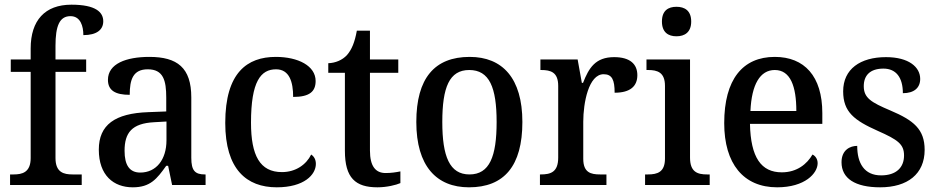

<svg xmlns="http://www.w3.org/2000/svg" viewBox="-20 -790 4006 820"><path d="M23 0H329V-45H290C253 -45 217 -53 217 -115V-483H348V-536H217V-594C217 -679 234 -721 281 -721C324 -721 336 -678 336 -640C393 -640 421 -663 421 -699C421 -738 389 -770 285 -770C172 -770 111 -703 111 -583V-536H26V-483H111V-115C111 -53 74 -45 38 -45H23Z M547 10C622 10 650 -26 690 -82H698L715 0H858V-45H855C813 -45 797 -61 797 -116V-374C797 -501 737 -547 618 -547C519 -547 441 -518 441 -449C441 -404 472 -385 534 -385C534 -450 548 -494 611 -494C678 -494 690 -446 690 -373V-314L613 -311C471 -306 402 -257 402 -151C402 -41 465 10 547 10ZM579 -53C533 -53 512 -85 512 -146C512 -223 543 -263 638 -268L691 -271V-191C691 -108 647 -53 579 -53Z M1162 10C1279 10 1329 -44 1329 -90C1329 -109 1321 -122 1309 -130C1288 -87 1243 -55 1184 -55C1090 -55 1052 -126 1052 -266C1052 -443 1094 -494 1159 -494C1216 -494 1232 -440 1232 -376C1302 -376 1328 -399 1328 -444C1328 -509 1253 -547 1158 -547C1036 -547 942 -480 942 -265C942 -67 1033 10 1162 10Z M1592 10C1632 10 1672 0 1690 -8V-58C1670 -54 1650 -51 1627 -51C1584 -51 1560 -80 1560 -147V-479H1681V-536H1560V-659H1504C1495 -609 1482 -578 1462 -555C1442 -533 1412 -521 1382 -520V-479H1453V-146C1453 -30 1498 10 1592 10Z M1983 10C2133 10 2211 -81 2211 -269C2211 -456 2126 -547 1986 -547C1836 -547 1758 -456 1758 -269C1758 -81 1844 10 1983 10ZM1985 -45C1900 -45 1869 -122 1869 -269C1869 -417 1899 -491 1984 -491C2070 -491 2101 -417 2101 -269C2101 -122 2071 -45 1985 -45Z M2286 0H2570V-45H2543C2503 -45 2471 -53 2471 -112V-270C2471 -351 2494 -473 2558 -473C2594 -473 2605 -449 2605 -394C2672 -394 2702 -422 2702 -469C2702 -516 2671 -546 2603 -546C2523 -546 2495 -500 2470 -436H2465L2447 -536H2288V-491H2291C2332 -491 2364 -482 2364 -423V-117C2364 -54 2331 -45 2289 -45H2286Z M2869 -635C2904 -635 2932 -652 2932 -698C2932 -745 2904 -761 2869 -761C2834 -761 2807 -745 2807 -698C2807 -652 2834 -635 2869 -635ZM2735 0H3011V-45H3000C2959 -45 2927 -55 2927 -117V-536H2741V-491H2748C2788 -491 2820 -481 2820 -423V-113C2820 -55 2788 -45 2747 -45H2735Z M3299 10C3418 10 3472 -50 3472 -93C3472 -112 3461 -125 3450 -130C3427 -90 3384 -54 3319 -54C3231 -54 3186 -117 3183 -261H3492V-307C3492 -465 3415 -547 3289 -547C3152 -547 3073 -451 3073 -264C3073 -91 3155 10 3299 10ZM3381 -316H3185C3190 -429 3226 -491 3289 -491C3356 -491 3381 -421 3381 -316Z M3739 10C3856 10 3929 -47 3929 -150C3929 -238 3882 -276 3783 -318C3700 -353 3669 -372 3669 -422C3669 -467 3695 -497 3753 -497C3807 -497 3836 -459 3836 -392C3884 -392 3910 -415 3910 -453C3910 -503 3862 -546 3764 -546C3654 -546 3581 -495 3581 -400C3581 -312 3628 -276 3729 -231C3815 -193 3841 -174 3841 -126C3841 -75 3808 -41 3743 -41C3671 -41 3641 -93 3641 -167C3611 -167 3574 -150 3574 -97C3574 -28 3632 10 3739 10Z"/></svg>

Font: Noto Serif Bengali SemiCondensed
Style: Regular
Weight: 400
Width: 4
Designer: Juan Bruce, Universal Thirst, Indian Type Foundry and the Monotype Design Team.
Foundry: Monotype Imaging Inc.
Version: Version 2.003